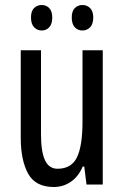

<svg xmlns="http://www.w3.org/2000/svg" viewBox="-20 -738 496 768"><path d="M391 -537V0H326L317 -72H311Q294 -32 263.5 -11Q233 10 195 10Q122 10 92.5 -43.5Q63 -97 63 -187V-537H144V-202Q144 -131 160 -97Q176 -63 210 -63Q266 -63 288 -109Q310 -155 310 -251V-537ZM104 -668Q104 -694 116.5 -706Q129 -718 147 -718Q165 -718 177 -705.5Q189 -693 189 -668Q189 -642 177 -629Q165 -616 147 -616Q129 -616 116.5 -629Q104 -642 104 -668ZM267 -668Q267 -694 279.5 -706Q292 -718 310 -718Q328 -718 340.5 -705.5Q353 -693 353 -668Q353 -642 340.5 -629Q328 -616 310 -616Q291 -616 279 -629Q267 -642 267 -668Z"/></svg>

Font: Noto Sans Tamil ExtraCondensed
Style: Regular
Weight: 400
Width: 2
Designer: Jelle Bosma - Monotype Design Team
Foundry: Monotype Imaging Inc.
Version: Version 2.004; ttfautohint (v1.8.4.7-5d5b)